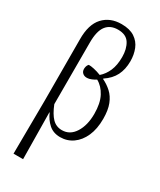

<svg xmlns="http://www.w3.org/2000/svg" viewBox="-248 -849 970 1165"><g transform="rotate(30 237.0 -266.5)"><path d="M63 238 66 -135 65 -564Q64 -668 111.5 -719.5Q159 -771 239 -771Q296 -771 331 -748Q366 -725 381.5 -686.5Q397 -648 397 -602Q397 -545 375.5 -502.5Q354 -460 307 -429V-426Q341 -410 369 -384.5Q397 -359 413 -318.5Q429 -278 429 -217Q429 -146 406.5 -95.5Q384 -45 345 -17.5Q306 10 257 10Q209 10 177.5 -18Q146 -46 128 -88H126L130 238ZM245 -32Q301 -32 334 -84Q367 -136 367 -216Q367 -290 342.5 -336.5Q318 -383 278 -405Q266 -397 249 -390Q232 -383 220 -383Q201 -382 188.5 -392.5Q176 -403 176 -422Q176 -429 178.5 -439Q181 -449 189 -457Q202 -458 227 -452.5Q252 -447 277 -437Q307 -463 324 -502.5Q341 -542 341 -599Q341 -656 317.5 -693.5Q294 -731 237 -731Q183 -731 155 -694.5Q127 -658 127 -578V-146Q150 -88 177.5 -60Q205 -32 245 -32Z"/></g></svg>

Font: Noto Serif Condensed Light
Style: Regular
Weight: 300
Width: 3
Designer: Monotype Design Team
Foundry: Monotype Imaging Inc.
Version: Version 2.013